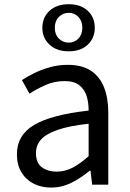

<svg xmlns="http://www.w3.org/2000/svg" viewBox="-20 -858 603 892"><path d="M217.2 13.4Q171.9 13.4 136.1 -4.9Q100.2 -23.2 79.4 -57.9Q58.6 -92.5 58.6 -141.3Q58.6 -230.1 138.5 -277.5Q218.3 -325 391.7 -344.2Q392.1 -379.4 382.8 -410.5Q373.5 -441.7 349.2 -461.5Q324.9 -481.3 280 -481.3Q232.6 -481.3 191.1 -462.8Q149.7 -444.3 117 -422.7L81.9 -486Q107 -502.3 139.8 -518.5Q172.6 -534.7 211.9 -545.7Q251.1 -556.8 294.5 -556.8Q361.2 -556.8 402.8 -529.1Q444.3 -501.4 463.7 -451.5Q483.1 -401.6 483.1 -334V0H408.2L400.5 -64.9H396.7Q358.6 -32.7 313.3 -9.7Q267.9 13.4 217.2 13.4ZM242.8 -60.6Q282 -60.6 317.3 -79Q352.5 -97.4 391.7 -132.4V-283.2Q300.7 -273.1 246.8 -254.3Q193 -235.5 170 -209.1Q147.1 -182.6 147.1 -147.4Q147.1 -100.4 174.9 -80.5Q202.6 -60.6 242.8 -60.6ZM299.1 -619.6Q243.2 -619.6 210 -650.6Q176.8 -681.6 176.8 -728.8Q176.8 -777 210 -807.7Q243.2 -838.4 299.1 -838.4Q355.4 -838.4 387.9 -807.7Q420.4 -777 420.4 -728.8Q420.4 -681.6 387.9 -650.6Q355.4 -619.6 299.1 -619.6ZM299.1 -659.9Q325.8 -659.9 344.2 -678.7Q362.6 -697.5 362.6 -728.8Q362.6 -760.5 344.2 -779.5Q325.8 -798.4 299.1 -798.4Q272.8 -798.4 253.7 -779.5Q234.6 -760.5 234.6 -728.8Q234.6 -697.5 253.7 -678.7Q272.8 -659.9 299.1 -659.9Z"/></svg>

Font: Noto Sans JP
Style: Regular
Weight: 100
Designer: Ryoko NISHIZUKA 西塚涼子 (kana, bopomofo & ideographs); Paul D. Hunt (Latin, Greek & Cyrillic); Sandoll Communications 산돌커뮤니
Foundry: Adobe
Version: Version 2.004;hotconv 1.0.118;makeotfexe 2.5.65603